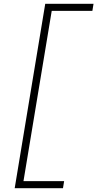

<svg xmlns="http://www.w3.org/2000/svg" viewBox="-20 -843 540 1006"><path d="M57 143 217 -823H470L464 -786H251L103 106H316L310 143Z"/></svg>

Font: Iosevka Curly Slab Extralight
Style: Italic
Weight: 200
Italic angle: -9°
Monospace: yes
Designer: Belleve Invis
Foundry: Belleve Invis
Version: Version 22.1.2; ttfautohint (v1.8.4)